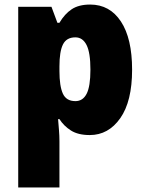

<svg xmlns="http://www.w3.org/2000/svg" viewBox="-20 -583 639 843"><path d="M376 -563Q462 -563 511 -488.5Q560 -414 560 -277Q560 -138 508 -64Q456 10 374 10Q323 10 291.5 -10Q260 -30 241 -60H235Q237 -35 239 -11Q241 13 241 37V240H60V-553H206L232 -483H241Q264 -522 295 -542.5Q326 -563 376 -563ZM311 -419Q272 -419 256.5 -388Q241 -357 241 -292V-271Q241 -205 256 -172Q271 -139 311 -139Q344 -139 360.5 -171.5Q377 -204 377 -277Q377 -352 360 -385.5Q343 -419 311 -419Z"/></svg>

Font: Noto Sans Gurmukhi UI SemiCondensed Black
Style: Regular
Weight: 900
Width: 4
Designer: Jelle Bosma - Monotype Design Team
Foundry: Monotype Imaging Inc.
Version: Version 2.004; ttfautohint (v1.8.4.7-5d5b)